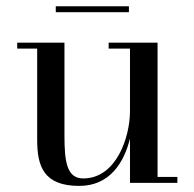

<svg xmlns="http://www.w3.org/2000/svg" viewBox="-20 -600 638 630"><path d="M163 -579.5V-560H403V-579.5ZM497 -19.5V-460H336.5V-440.5H406.5V-235.5C406.5 -149.5 361.5 -14.5 253 -14.5C198.5 -14.5 191.5 -71.5 191.5 -155.5V-460H36.5V-440.5H102V-141C102 -54 123.5 10 240 10C341 10 387.5 -68 406.5 -145.5V0H562V-19.5Z"/></svg>

Font: Bodoni* 11
Style: Regular
Weight: 400
Version: Version 2.3